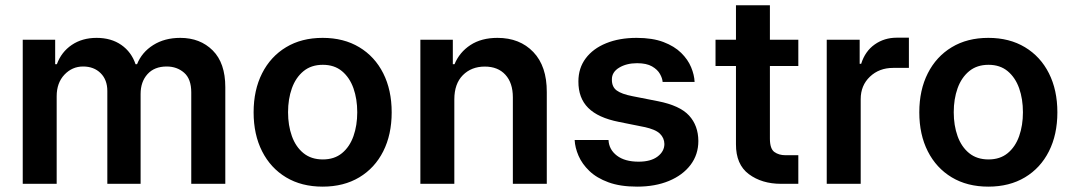

<svg xmlns="http://www.w3.org/2000/svg" viewBox="-20 -696 4066 727"><path d="M66.1 0V-545.5H188.9V-452.8H195.3Q212.4 -499.3 251.8 -525.9Q291.2 -552.6 345.9 -552.6Q400.9 -552.6 439.3 -525.9Q477.6 -499.3 493.3 -452.8H498.9Q517 -498.2 560.2 -525.4Q603.3 -552.6 662.6 -552.6Q737.9 -552.6 785.5 -505Q833.1 -457.4 833.1 -366.1V0H704.2V-346.2Q704.2 -397 677.2 -420.6Q650.2 -444.2 611.2 -444.2Q564.6 -444.2 538.5 -415.3Q512.4 -386.4 512.4 -340.2V0H386.4V-351.6Q386.4 -393.8 361 -419Q335.6 -444.2 294.7 -444.2Q253.2 -444.2 223.9 -413.2Q194.6 -382.1 194.6 -331.7V0Z M1201.7 10.7Q1121.8 10.7 1063.2 -24.5Q1004.6 -59.7 972.5 -123Q940.3 -186.4 940.3 -270.6Q940.3 -355.1 972.5 -418.5Q1004.6 -481.9 1063.2 -517.2Q1121.8 -552.6 1201.7 -552.6Q1281.6 -552.6 1340.4 -517.2Q1399.1 -481.9 1431.1 -418.5Q1463.1 -355.1 1463.1 -270.6Q1463.1 -186.4 1431.1 -123Q1399.1 -59.7 1340.4 -24.5Q1281.6 10.7 1201.7 10.7ZM1202.4 -92.3Q1246.1 -92.3 1275 -116.1Q1304 -139.9 1318.4 -180.6Q1332.7 -221.2 1332.7 -271Q1332.7 -321 1318.4 -361.7Q1304 -402.3 1275 -426.5Q1246.1 -450.6 1202.4 -450.6Q1158.4 -450.6 1129.1 -426.5Q1099.8 -402.3 1085.2 -361.7Q1070.7 -321 1070.7 -271Q1070.7 -221.2 1085.2 -180.6Q1099.8 -139.9 1129.1 -116.1Q1158.4 -92.3 1202.4 -92.3Z M1700.3 -319.6V0H1571.7V-545.5H1694.6V-452.8H1701Q1719.8 -498.2 1761.2 -525.4Q1802.6 -552.6 1863.6 -552.6Q1948.2 -552.6 1999.5 -498.9Q2050.8 -445.3 2050.4 -347.3V0H1921.9V-327.4Q1921.9 -382.1 1893.6 -413Q1865.4 -443.9 1815.7 -443.9Q1764.9 -443.9 1732.6 -411.4Q1700.3 -378.9 1700.3 -319.6Z M2610.1 -385.7H2489Q2488.3 -399.1 2479 -415.8Q2469.8 -432.5 2448.9 -444.6Q2427.9 -456.7 2392.4 -456.7Q2352.3 -456.7 2324.4 -439.8Q2296.5 -422.9 2296.9 -394.9Q2296.5 -367.2 2315 -353.5Q2333.5 -339.8 2375.4 -331.7L2470.9 -312.9Q2554.3 -296.5 2589.1 -258.5Q2623.9 -220.5 2624.3 -162.3Q2624.3 -110.8 2594.8 -71.7Q2565.3 -32.7 2513.1 -11Q2460.9 10.7 2392.4 10.7Q2328.5 10.7 2283.9 -5.7Q2239.3 -22 2211.6 -48.7Q2183.9 -75.3 2170.6 -106.2Q2157.3 -137.1 2155.9 -165.8H2284.1Q2285.9 -129.6 2315.9 -106.7Q2345.9 -83.8 2398.1 -83.8Q2444.2 -83.8 2469.8 -103.2Q2495.4 -122.5 2495.7 -150.6Q2495.4 -173.7 2478.5 -190Q2461.6 -206.3 2419 -215.2L2323.5 -234.4Q2244.7 -250 2207.2 -287.5Q2169.7 -324.9 2170.1 -387.8Q2170.1 -438.2 2197.8 -475.1Q2225.5 -512.1 2275.2 -532.3Q2324.9 -552.6 2390.6 -552.6Q2450.6 -552.6 2492.2 -536.8Q2533.7 -521 2559.3 -495.7Q2584.9 -470.5 2596.9 -441.4Q2609 -412.3 2610.1 -385.7Z M3002.8 -545.5V-446H2895.2V-171.2Q2895.2 -132.5 2912.3 -120.4Q2929.3 -108.3 2953.5 -108.3H3002.8V0H2937.1Q2864.7 0 2815.5 -36.6Q2766.3 -73.2 2766.7 -150.2V-446H2689.3V-545.5H2766.7V-676.1H2895.2V-545.5Z M3110.4 0V-545.5H3235.1V-454.5H3240.8Q3255.7 -502.1 3292.1 -527.7Q3328.5 -553.3 3375.4 -553.3H3421.5V-438.9H3361.9Q3308.9 -438.9 3274 -405.7Q3239 -372.5 3239 -320.7V0Z M3722.3 10.7Q3642.4 10.7 3583.8 -24.5Q3525.2 -59.7 3493.1 -123Q3460.9 -186.4 3460.9 -270.6Q3460.9 -355.1 3493.1 -418.5Q3525.2 -481.9 3583.8 -517.2Q3642.4 -552.6 3722.3 -552.6Q3802.2 -552.6 3861 -517.2Q3919.7 -481.9 3951.7 -418.5Q3983.7 -355.1 3983.7 -270.6Q3983.7 -186.4 3951.7 -123Q3919.7 -59.7 3861 -24.5Q3802.2 10.7 3722.3 10.7ZM3723 -92.3Q3766.7 -92.3 3795.6 -116.1Q3824.6 -139.9 3839 -180.6Q3853.3 -221.2 3853.3 -271Q3853.3 -321 3839 -361.7Q3824.6 -402.3 3795.6 -426.5Q3766.7 -450.6 3723 -450.6Q3679 -450.6 3649.7 -426.5Q3620.4 -402.3 3605.8 -361.7Q3591.3 -321 3591.3 -271Q3591.3 -221.2 3605.8 -180.6Q3620.4 -139.9 3649.7 -116.1Q3679 -92.3 3723 -92.3Z"/></svg>

Font: Inter Zeller Semi Bold
Style: Regular
Weight: 600
Designer: Rasmus Andersson; Joe Bland
Foundry: zeller
Version: Version 3.015;git-dec3a8cb1